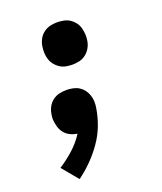

<svg xmlns="http://www.w3.org/2000/svg" viewBox="-138 -617 775 920"><g transform="rotate(-20 250.0 -156.5)"><path d="M108 215 40 133Q79 108 113.5 77Q148 46 173 7Q153 4 136 -4.5Q119 -13 107.5 -28Q96 -43 91 -62Q86 -81 85 -100Q85 -107 86 -113.5Q87 -120 88 -126Q91 -144 100 -160.5Q109 -177 124.5 -188.5Q140 -200 158 -204Q176 -208 194 -208Q210 -208 227 -204.5Q244 -201 257.5 -192.5Q271 -184 280.5 -171.5Q290 -159 295.5 -143Q301 -127 301.5 -110.5Q302 -94 299 -77Q292 -34 276.5 7Q261 48 235 85.5Q209 123 177 155.5Q145 188 108 215ZM263 -312Q246 -312 229.5 -315.5Q213 -319 199.5 -328Q186 -337 176 -350Q166 -363 161 -379Q156 -395 155.5 -412Q155 -429 158 -446Q161 -464 170 -480.5Q179 -497 194.5 -508.5Q210 -520 227.5 -524Q245 -528 263 -528Q280 -528 297 -524.5Q314 -521 327.5 -512Q341 -503 351 -490Q361 -477 365.5 -461Q370 -445 371 -428Q372 -411 369 -394Q366 -376 356.5 -359.5Q347 -343 332 -331.5Q317 -320 299 -316Q281 -312 263 -312Z"/></g></svg>

Font: Iosevka Term Curly Hv Obl
Style: Regular
Weight: 900
Italic angle: -9°
Designer: Belleve Invis
Foundry: Belleve Invis
Version: Version 32.3.0